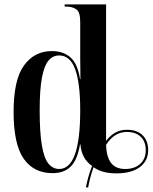

<svg xmlns="http://www.w3.org/2000/svg" viewBox="-20 -780 700 876"><path d="M372 74Q383 20 400 -23Q352 -56 347 -121H345Q333 -50 302.5 -20Q272 10 220 10Q134 10 88 -56Q42 -122 42 -269Q42 -416 89.5 -481.5Q137 -547 217 -547Q268 -547 301 -518.5Q334 -490 345 -420H347Q346 -476 346 -513Q346 -550 346 -576V-681Q346 -726 327.5 -738Q309 -750 283 -750H275V-760H464V-137Q502 -188 559 -188Q605 -188 630.5 -163Q656 -138 656 -95Q656 -46 618 -17.5Q580 11 510 11Q446 11 407 -17Q391 26 382 76ZM250 -9Q346 -9 346 -277Q346 -401 323 -464Q300 -527 250 -527Q221 -527 201.5 -504Q182 -481 171.5 -426.5Q161 -372 161 -277Q161 -176 171 -117Q181 -58 201 -33.5Q221 -9 250 -9ZM551 -9Q594 -9 619.5 -32Q645 -55 645 -95Q645 -134 622 -156Q599 -178 559 -178Q501 -178 464 -119Q466 -62 487.5 -35.5Q509 -9 551 -9Z"/></svg>

Font: Noto Serif Display Condensed SemiBold
Style: Regular
Weight: 600
Width: 3
Designer: Monotype Design Team
Foundry: Monotype Imaging Inc.
Version: Version 2.009